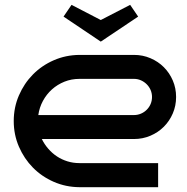

<svg xmlns="http://www.w3.org/2000/svg" viewBox="-20 -778 778 798"><path d="M711.9 -375Q711.9 -338.4 698.2 -306.6Q684.6 -274.9 660.9 -251.2Q637.2 -227.5 605.2 -213.9Q573.2 -200.2 537.1 -200.2H153.8Q164.6 -178.2 180.7 -159.7Q196.8 -141.1 216.8 -127.9Q236.8 -114.7 260.5 -107.4Q284.2 -100.1 310.1 -100.1H637.2V0H310.1Q253.4 -0.5 203.6 -22.2Q153.8 -43.9 116.9 -81.3Q80.1 -118.7 58.6 -168.5Q37.1 -218.3 37.1 -274.9Q37.1 -331.5 58.6 -381.3Q80.1 -431.2 116.9 -468.5Q153.8 -505.9 203.6 -527.6Q253.4 -549.3 310.1 -549.8H537.1Q573.2 -549.8 605.2 -536.1Q637.2 -522.5 660.9 -498.8Q684.6 -475.1 698.2 -443.4Q711.9 -411.6 711.9 -375ZM537.1 -299.8Q552.2 -299.8 565.9 -305.7Q579.6 -311.5 589.8 -321.8Q600.1 -332 606 -345.7Q611.8 -359.4 611.8 -375Q611.8 -390.1 606 -403.8Q600.1 -417.5 589.8 -427.7Q579.6 -438 565.9 -444.1Q552.2 -450.2 537.1 -450.2H310.1Q276.9 -450.2 247.8 -438.5Q218.8 -426.8 196 -406.5Q173.3 -386.2 158.4 -358.6Q143.6 -331.1 139.2 -299.8ZM277.3 -757.8 398.9 -694.8 521 -757.8 554.2 -709 398.9 -605 244.1 -709Z"/></svg>

Font: Bruno Ace
Style: Regular
Weight: 400
Designer: Astigmatic (AOETI)
Foundry: Astigmatic (AOETI)
Version: Version 1.000